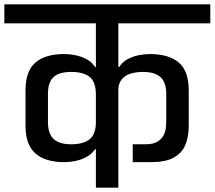

<svg xmlns="http://www.w3.org/2000/svg" viewBox="-56 -861 985 881"><path d="M553 -199Q567 -199 582 -199Q597 -199 612 -199Q648 -199 667.5 -211.5Q687 -224 695.5 -242Q704 -260 705.5 -279Q707 -298 707 -311Q707 -341 707 -371Q707 -401 707 -430Q707 -483 680.5 -507Q654 -531 600 -531Q570 -531 544.5 -523.5Q519 -516 503.5 -498Q488 -480 487 -450V0H384V-176Q383 -176 382.5 -176Q382 -176 380 -176Q365 -154 341 -141Q317 -128 290.5 -122.5Q264 -117 239 -117Q152 -117 106.5 -157Q61 -197 61 -284Q61 -325 61 -365.5Q61 -406 61 -446Q61 -535 106.5 -574Q152 -613 239 -613Q264 -613 290.5 -607.5Q317 -602 341 -589.5Q365 -577 380 -554H384V-754H-36V-841H909V-754H487V-554H491Q506 -577 529.5 -589.5Q553 -602 579.5 -607.5Q606 -613 631 -613Q719 -613 764.5 -574Q810 -535 810 -446V-283Q810 -232 794 -195Q778 -158 740.5 -137.5Q703 -117 638 -117H553ZM164 -301Q164 -248 190 -223.5Q216 -199 270 -199Q327 -199 355.5 -222Q384 -245 384 -301V-427Q384 -485 355.5 -508Q327 -531 270 -531Q216 -531 190 -507.5Q164 -484 164 -430Z"/></svg>

Font: Matangi SemiBold
Style: Regular
Weight: 600
Designer: Prashant Pant
Foundry: The Graphic Ant
Version: Version 3.002